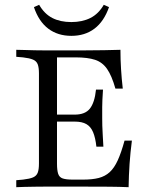

<svg xmlns="http://www.w3.org/2000/svg" viewBox="-20 -778 634 798"><path d="M171 -2.4Q147.6 -2.4 124.6 -2Q101.6 -1.6 81.5 -1.2Q61.3 -0.8 47.6 0V-29L75.8 -31.5Q103.2 -34.7 117.3 -40.7Q131.5 -46.8 136.7 -60.1Q141.9 -73.4 141.9 -98.4V-472.6Q141.9 -497.6 136.7 -510.9Q131.5 -524.2 117.3 -530.2Q103.2 -536.3 75.8 -539.5L47.6 -541.9V-571Q61.3 -571 81.5 -570.2Q101.6 -569.4 124.6 -569Q147.6 -568.5 171 -568.5H180.6H320.2Q374.2 -568.5 413.3 -569.4Q452.4 -570.2 480.6 -571Q480.6 -530.6 483.1 -490.7Q485.5 -450.8 490.3 -409.7H459.7Q444.4 -463.7 425 -491.5Q405.6 -519.4 375 -529.4Q344.4 -539.5 295.2 -539.5H216.9V-97.6Q216.9 -70.2 221.8 -55.6Q226.6 -41.1 240.7 -36.3Q254.8 -31.5 282.3 -31.5H325Q363.7 -31.5 390.3 -38.3Q416.9 -45.2 435.9 -62.5Q454.8 -79.8 469.4 -111.7Q483.9 -143.5 497.6 -193.5H528.2Q521.8 -144.4 518.5 -96.8Q515.3 -49.2 514.5 0Q479.8 -1.6 432.3 -2Q384.7 -2.4 318.5 -2.4H180.6ZM191.1 -272.6V-301.6H362.1V-272.6ZM380.6 -168.5Q376.6 -205.6 366.9 -228.6Q357.3 -251.6 339.1 -262.1Q321 -272.6 290.3 -272.6V-301.6Q333.9 -301.6 353.6 -326.6Q373.4 -351.6 379 -405.6H408.1Q404.8 -358.1 404.8 -332.7Q404.8 -307.3 404.8 -287.1Q404.8 -271.8 405.2 -255.6Q405.6 -239.5 406.9 -219Q408.1 -198.4 409.7 -168.5ZM276.6 -629Q220.2 -629 180.6 -658.9Q141.1 -688.7 121 -748.4L142.7 -758.1Q164.5 -720.2 197.6 -703.2Q230.6 -686.3 276.6 -686.3Q321.8 -686.3 355.6 -703.2Q389.5 -720.2 411.3 -758.1L433.1 -748.4Q412.1 -688.7 372.6 -658.9Q333.1 -629 276.6 -629Z"/></svg>

Font: Playfair 5pt SemiExpanded Light Light
Style: Regular
Weight: 300
Version: Version 2.203